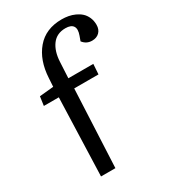

<svg xmlns="http://www.w3.org/2000/svg" viewBox="-191 -870 844 960"><g transform="rotate(-30 231.0 -389.5)"><path d="M102.1 0 117.2 -448.2H30.8L38.1 -500L119.1 -507.8L122.1 -556.2Q127.4 -656.2 179.4 -717.5Q231.4 -778.8 324.2 -778.8Q343.3 -778.8 362.1 -775.4Q380.9 -772 399.2 -763.7Q417.5 -755.4 431.2 -742.9Q444.8 -730.5 453.4 -711.2Q461.9 -691.9 461.9 -668Q461.9 -641.6 446 -625.7Q430.2 -609.9 403.8 -609.9Q371.1 -609.9 351.1 -636.2L360.8 -663.1Q373 -696.3 361.8 -713.6Q350.6 -731 317.9 -731Q267.6 -731 240.7 -694.8Q213.9 -658.7 210.9 -599.1L206.1 -506.8H350.1L346.2 -448.2H206.1L185.1 0Z"/></g></svg>

Font: Literata Book
Style: Italic
Weight: 400
Italic angle: -3°
Designer: Latin by Veronika Burian and Jose Scaglione. Greek by Irene Vlachou. Cyrillic by Vera Evstafieva
Foundry: TypeTogether
Version: Version 1.003;PS 001.003;hotconv 1.0.88;makeotf.lib2.5.64775